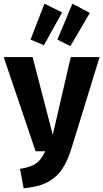

<svg xmlns="http://www.w3.org/2000/svg" viewBox="-35 -1001 558 1037"><path d="M205.1 -981 300.8 -934.1 202.1 -756.8 129.9 -787.1ZM356 -981 450.2 -931.2 345.2 -752 274.9 -787.1ZM502.9 -692.9 353 -206.1Q334.5 -145.5 311.3 -105Q288.1 -64.5 255.9 -39.3Q223.6 -14.2 185.5 -1.7Q147.5 10.7 92.8 16.1L73.2 -88.9Q129.4 -97.7 158.9 -117.7Q188.5 -137.7 209 -184.1H157.2L-15.1 -692.9H141.1L250 -272.9L347.2 -692.9Z"/></svg>

Font: Fira Sans Compressed
Style: Bold
Weight: 700
Width: 1
Designer: Carrois Corporate & Edenspiekermann AG
Foundry: Carrois Corporate GbR & Edenspiekermann AG
Version: Version 4.203;PS 004.203;hotconv 1.0.88;makeotf.lib2.5.64775